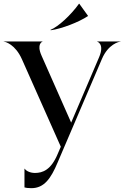

<svg xmlns="http://www.w3.org/2000/svg" viewBox="-71 -798 666 1028"><path d="M459.5 -491.5 310 -141.5 151.5 -500C123 -564 156 -575 157 -575V-576H-51V-575C-42.5 -575 11 -560.5 46.5 -480.5L254.5 -12.5L238 26C202 112.5 157 128 116 128C92.5 128 70 118.5 61.5 105.5H60V205.5C67 207.5 78 209.5 97 209.5C165 209.5 201.5 158.5 238 71L475 -483C508.5 -561.5 566 -575 574.5 -575V-576H449V-575C450.5 -575 490 -562.5 459.5 -491.5ZM352 -778C308 -716.5 241 -655 199 -638L201 -636C258.5 -644 349.5 -678.5 400 -712V-713.5L353.5 -778Z"/></svg>

Font: Beautique Display Thin
Style: Bold
Weight: 500
Designer: Nhat-Quang Ngo
Version: Version 1.100;Glyphs 3.2.3 (3260)